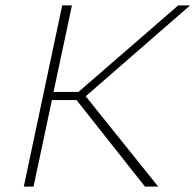

<svg xmlns="http://www.w3.org/2000/svg" viewBox="-20 -690 723 710"><path d="M210 -670 68 0H104L172 -320H263L516 0H565L297 -334L683 -670H639L270 -350H178L246 -670Z"/></svg>

Font: LT Wave Text Thin Italic
Style: Regular
Weight: 100
Designer: Daniel Lyons
Version: Version 2.5 (Glyphs App)